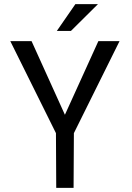

<svg xmlns="http://www.w3.org/2000/svg" viewBox="-20 -910 640 930"><path d="M294.4 -354 456.5 -710.9H559.1L337.9 -265.1L336.4 0H252.4L251 -265.1L29.8 -710.9H132.8ZM345.2 -890.1H454.6L323.7 -760.3H255.4Z"/></svg>

Font: RobotoMono-Regular
Style: Regular
Weight: 400
Designer: Google
Version: Version 2.000985; 2015; ttfautohint (v1.3)